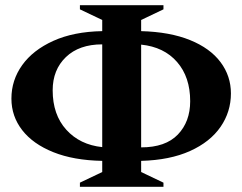

<svg xmlns="http://www.w3.org/2000/svg" viewBox="-20 -700 934 740"><path d="M288 20V4L374 -37V-80Q264 -82 185.5 -113.5Q107 -145 65.5 -198.5Q24 -252 24 -320Q24 -391 65.5 -449Q107 -507 185.5 -542.5Q264 -578 374 -580V-623L288 -664V-680H610V-664L524 -623V-580Q635 -577 712.5 -545.5Q790 -514 830 -460.5Q870 -407 870 -340Q870 -269 830 -211Q790 -153 712.5 -118Q635 -83 524 -80V-37L610 4V20ZM374 -529Q285 -529 234 -480Q183 -431 183 -352Q183 -258 235.5 -200Q288 -142 374 -133ZM713 -310Q713 -403 662.5 -461Q612 -519 524 -528V-132Q618 -132 665.5 -181.5Q713 -231 713 -310Z"/></svg>

Font: Spectral
Style: Bold
Weight: 700
Designer: Jean-Baptiste Levee
Foundry: Production Type
Version: Version 2.001